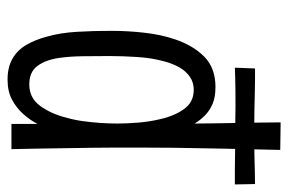

<svg xmlns="http://www.w3.org/2000/svg" viewBox="-144 -590 744 495"><g transform="rotate(90 227.5 -342.0)"><path d="M59 -256Q59 -301 64 -344Q69 -387 81 -422Q97 -469 126 -497.5Q155 -526 204 -526Q230 -526 247.5 -518.5Q265 -511 277.5 -498.5Q290 -486 298 -472Q298 -493 297.5 -522Q297 -551 296.5 -582.5Q296 -614 295.5 -643.5Q295 -673 295 -694L366 -693Q364 -602 362.5 -535Q361 -468 360.5 -419.5Q360 -371 360 -333Q360 -300 360 -268.5Q360 -237 360.5 -206Q361 -175 361.5 -142.5Q362 -110 362.5 -75Q363 -40 364 0H299V-67Q289 -48 273.5 -30.5Q258 -13 236.5 -1.5Q215 10 185 10Q153 10 131 -2.5Q109 -15 95.5 -38Q82 -61 74 -91Q64 -126 61.5 -169Q59 -212 59 -256ZM124 -252Q124 -216 124.5 -182.5Q125 -149 129 -122Q134 -88 149.5 -67Q165 -46 197 -46Q232 -46 252.5 -74Q273 -102 283 -142Q289 -163 292 -185.5Q295 -208 296.5 -230Q298 -252 298 -273Q298 -299 295.5 -328Q293 -357 287 -382Q279 -419 261 -444.5Q243 -470 211 -470Q192 -470 177.5 -460Q163 -450 153.5 -433.5Q144 -417 138 -395Q129 -363 126.5 -325Q124 -287 124 -252ZM154 -576 156 -628Q165 -628 180.5 -628Q196 -628 215.5 -627.5Q235 -627 258 -626.5Q281 -626 306 -626Q323 -626 343 -626Q363 -626 383 -626.5Q403 -627 421.5 -627.5Q440 -628 454 -628L455 -576Q439 -576 418.5 -576Q398 -576 376.5 -576.5Q355 -577 335 -577Q315 -577 300 -577Q254 -578 214 -577.5Q174 -577 154 -576Z"/></g></svg>

Font: Truculenta
Style: Regular
Weight: 400
Designer: Ivan Castro, Eva Sanz & Omnibus-Type Team
Foundry: Omnibus-Type
Version: Version 1.002